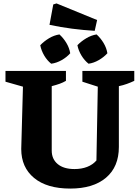

<svg xmlns="http://www.w3.org/2000/svg" viewBox="-20 -1088 804 1121"><path d="M390 13Q254 13 179 -49Q104 -111 104 -218L114 -582L12 -611V-674H365V-616Q348 -606 328.5 -599Q309 -592 282 -585V-209Q282 -159 317 -130Q352 -101 415 -101Q456 -101 488.5 -113.5Q521 -126 543 -151L551 -582L461 -611V-674H764V-616Q743 -606 720.5 -598Q698 -590 674 -585V-230Q674 -114 599 -50.5Q524 13 390 13ZM533 -908Q467 -912 401 -920.5Q335 -929 269 -943L291 -1062L310 -1068L547 -971ZM279 -716Q255 -735 238 -764Q221 -793 215 -824Q237 -847 266 -864.5Q295 -882 327 -887Q351 -865 368 -836.5Q385 -808 390 -777Q370 -754 340 -737Q310 -720 279 -716ZM497 -716Q473 -735 455.5 -764Q438 -793 432 -824Q454 -847 483.5 -864.5Q513 -882 544 -887Q568 -865 585 -836.5Q602 -808 607 -777Q586 -754 556.5 -737Q527 -720 497 -716Z"/></svg>

Font: Piazzolla Thin Black
Style: Regular
Weight: 900
Version: Version 2.005